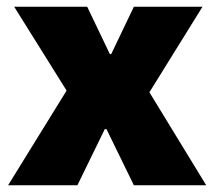

<svg xmlns="http://www.w3.org/2000/svg" viewBox="-20 -548 635 568"><path d="M4 0 177 -280 22 -528H238L305 -388H309L376 -528H579L422 -275L590 0H376L295 -166H290L209 0Z"/></svg>

Font: Archivo SemiCondensed Black
Style: Regular
Weight: 900
Width: 4
Designer: Hector Gatti
Foundry: Omnibus-Type
Version: Version 2.001